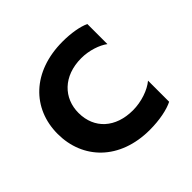

<svg xmlns="http://www.w3.org/2000/svg" viewBox="-204 -1077 1408 1408"><g transform="rotate(-45 500.0 -373.5)"><path d="M849 36V-183C797 -139 706 -107 617 -107C438 -107 321 -212 321 -376C321 -528 432 -646 620 -646C700 -646 782 -618 828 -583V-791C779 -815 695 -829 609 -829C295 -829 104 -637 104 -375C104 -116 291 82 603 82C706 82 796 63 849 36Z"/></g></svg>

Font: LINE Seed JP_OTF ExtraBold
Style: Regular
Weight: 800
Designer: LY Corporation & Fontrix & Fontworks
Version: Version 1.013